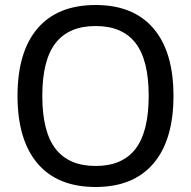

<svg xmlns="http://www.w3.org/2000/svg" viewBox="-20 -737 763 767"><path d="M673 -354Q673 -178 593 -84Q513 10 362 10Q210 10 130 -84Q50 -178 50 -354Q50 -530 130 -623.5Q210 -717 362 -717Q513 -717 593 -623.5Q673 -530 673 -354ZM574 -354Q574 -497 521.5 -565Q469 -633 362 -633Q255 -633 202 -565Q149 -497 149 -354Q149 -211 202 -142.5Q255 -74 362 -74Q469 -74 521.5 -142.5Q574 -211 574 -354Z"/></svg>

Font: 42dot Sans Light Medium
Style: Regular
Weight: 500
Version: Version 1.000